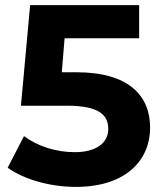

<svg xmlns="http://www.w3.org/2000/svg" viewBox="-20 -720 635 752"><path d="M279 -437H222L233 -570H525V-700H98L62 -306H241C368 -306 404 -270 404 -215C404 -158 354 -124 273 -124C200 -124 127 -147 74 -187L10 -63C78 -15 180 12 277 12C477 12 568 -96 568 -220C568 -344 486 -437 279 -437Z"/></svg>

Font: AWKNG-Font
Style: Bold
Weight: 700
Designer: Awakening Church
Foundry: Awakening Church
Version: Version 1.700;PS 001.700;hotconv 1.0.88;makeotf.lib2.5.64775